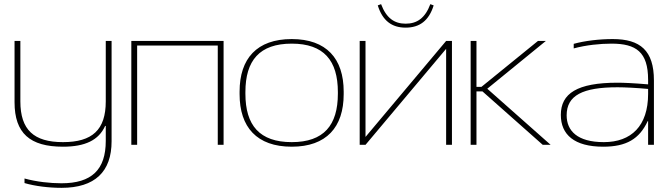

<svg xmlns="http://www.w3.org/2000/svg" viewBox="-20 -697 3207 924"><path d="M517 -17V-500H489V-209C489 -72 424 -13 283 -13C143 -13 78 -72 78 -209V-500H50V-205C50 -56 124 9 283 9C389 9 455 -22 486 -91H489V-19C489 120 421 185 276 185C221 185 156 178 98 162V184C149 199 216 207 276 207C437 207 517 129 517 -17Z M612 0H640V-478H1028V0H1056V-500H612Z M1133 -256V-244C1133 -85 1216 9 1384 9C1551 9 1634 -85 1634 -244V-256C1634 -415 1551 -509 1384 -509C1216 -509 1133 -415 1133 -256ZM1161 -246V-254C1161 -406 1229 -487 1384 -487C1538 -487 1606 -406 1606 -254V-246C1606 -94 1538 -13 1384 -13C1229 -13 1161 -94 1161 -246Z M1711 0H1739L2127 -462V0H2155V-500H2127L1739 -38V-500H1711ZM1798 -671 1814 -677C1839 -610 1878 -583 1932 -583C1987 -583 2026 -610 2051 -677L2067 -671C2044 -597 1999 -564 1932 -564C1866 -564 1821 -597 1798 -671Z M2245 -500V0H2273V-257H2302L2592 0H2630L2325 -270L2607 -500H2569L2297 -279H2273V-500Z M2929 -509C2865 -509 2795 -501 2741 -486V-464C2800 -480 2867 -487 2923 -487C3041 -487 3099 -447 3099 -313V-291C3029 -297 2980 -299 2952 -299C2757 -299 2679 -247 2679 -144C2679 -49 2744 9 2883 9C2994 9 3057 -28 3097 -114H3099V0H3127V-310C3127 -454 3061 -509 2929 -509ZM2707 -142C2707 -238 2784 -277 2952 -277C2987 -277 3045 -274 3099 -269V-245C3099 -91 3018 -13 2886 -13C2758 -13 2707 -68 2707 -142Z"/></svg>

Font: LT Wave Thin
Style: Regular
Weight: 100
Designer: Daniel Lyons
Version: Version 2.5 (Glyphs App)